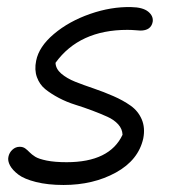

<svg xmlns="http://www.w3.org/2000/svg" viewBox="-20 -508 525 547"><path d="M161.1 19Q116.2 19 82.5 10.5Q48.8 2 32.2 -10.7Q15.6 -23.4 8.5 -36.6Q1.5 -49.8 3.9 -61Q6.3 -73.2 15.4 -81.5Q24.4 -89.8 36.1 -89.8Q45.4 -89.8 51.8 -85.2Q58.1 -80.6 64.2 -74.2Q70.3 -67.9 80.3 -61.5Q90.3 -55.2 113.3 -50.5Q136.2 -45.9 169.9 -45.9Q292.5 -45.9 329.1 -124Q328.6 -140.6 316.7 -153.8Q304.7 -167 285.6 -175.5Q266.6 -184.1 242.7 -193.1Q218.8 -202.1 194.3 -209.7Q169.9 -217.3 147.7 -229Q125.5 -240.7 109.1 -253.9Q92.8 -267.1 85.2 -288.1Q77.6 -309.1 83 -335Q90.8 -375 133.5 -411.1Q176.3 -447.3 236.6 -468.3Q296.9 -489.3 354 -487.8Q386.7 -487.3 402.1 -474.9Q417.5 -462.4 415 -445.8Q410.2 -420.9 379.9 -420.9Q378.4 -420.9 366.2 -421.9Q354 -422.9 342.8 -422.9Q206.1 -422.9 138.2 -329.1Q138.7 -312 154.5 -298.3Q170.4 -284.7 194.3 -275.1Q218.3 -265.6 247.1 -255.9Q275.9 -246.1 303.2 -234.1Q330.6 -222.2 352.1 -207Q373.5 -191.9 383.8 -168Q394 -144 388.2 -113.8Q374.5 -51.8 310.1 -16.4Q245.6 19 161.1 19Z"/></svg>

Font: Shantell Sans Bouncy
Style: Italic
Weight: 300
Italic angle: -11.31°
Designer: Stephen Nixon, Anya Danilova, Shantell Martin
Foundry: Arrow Type
Version: Version 1.006;[9816181b4]